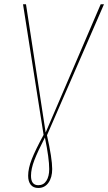

<svg xmlns="http://www.w3.org/2000/svg" viewBox="-20 -701 516 916"><path d="M476.1 -680.7 204.1 -55.7Q229 54.7 229 105.5Q229 145.5 211.2 170.7Q193.4 195.8 162.6 195.8Q138.7 195.8 126.5 180.2Q114.3 164.6 114.3 137.7Q114.3 102.5 131.6 58.3Q148.9 14.2 188 -57.6L89.8 -680.7H104L197.8 -68.8L460.4 -680.7ZM214.8 105.5Q214.8 54.7 194.3 -44.9Q159.7 22 143.8 63.5Q127.9 105 127.9 137.7Q127.9 182.6 162.6 182.6Q188 182.6 201.4 161.4Q214.8 140.1 214.8 105.5Z"/></svg>

Font: Fira Sans Compressed Hair
Style: Italic
Weight: 100
Width: 3
Italic angle: -8°
Designer: Carrois Corporate & Edenspiekermann AG
Foundry: Carrois Corporate GbR & Edenspiekermann AG
Version: Version 4.203;PS 004.203;hotconv 1.0.88;makeotf.lib2.5.64775